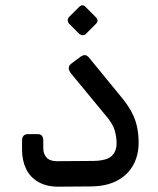

<svg xmlns="http://www.w3.org/2000/svg" viewBox="-20 -701 596 723"><path d="M199 2Q155 2 124 -16Q93 -34 78 -65.5Q63 -97 63 -138V-171Q63 -183 68.5 -189.5Q74 -196 87 -196H122Q133 -196 138 -189.5Q143 -183 143 -172V-143Q143 -121 155.5 -107.5Q168 -94 195 -94L332 -95Q382 -96 400.5 -113.5Q419 -131 419 -161Q419 -186 411.5 -211.5Q404 -237 374 -271L247 -425Q238 -437 239 -446Q240 -455 248 -461L280 -485Q292 -494 300 -493.5Q308 -493 316 -483L434 -339Q459 -309 474 -282Q489 -255 495.5 -226Q502 -197 502 -163Q502 -117 482 -80Q462 -43 422.5 -21.5Q383 0 325 1ZM303 -573Q298 -568 291 -568.5Q284 -569 278 -574L240 -612Q235 -618 235 -625Q235 -632 240 -637L278 -675Q284 -681 290.5 -681Q297 -681 302 -675L340 -637Q354 -624 341 -611Z"/></svg>

Font: RubikRegular
Style: Regular
Weight: 400
Designer: Hubert and Fischer
Foundry: Hubert and Fischer
Version: Version 2.300;gftools[0.9.30]